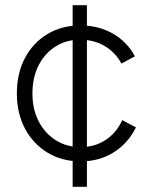

<svg xmlns="http://www.w3.org/2000/svg" viewBox="-20 -720 574 740"><path d="M260 0V-700H315V0ZM291 -98Q219 -98 163.5 -131.5Q108 -165 76.5 -224Q45 -283 45 -360Q45 -437 76 -496Q107 -555 162.5 -588.5Q218 -622 289 -622Q360 -622 415 -590.5Q470 -559 500 -503L448 -475Q425 -518 383.5 -542.5Q342 -567 289 -567Q235 -567 193.5 -540.5Q152 -514 128.5 -467.5Q105 -421 105 -360Q105 -299 129 -252.5Q153 -206 195 -179.5Q237 -153 291 -153Q345 -153 387 -180.5Q429 -208 451 -257L504 -229Q474 -168 418.5 -133Q363 -98 291 -98Z"/></svg>

Font: Figtree Light
Style: Regular
Weight: 300
Designer: Erik Kennedy
Foundry: Erik Kennedy
Version: Version 2.001;gftools[0.9.30]